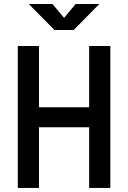

<svg xmlns="http://www.w3.org/2000/svg" viewBox="-20 -918 626 938"><path d="M66.9 0V-693.4H170.4V-394H415.5V-693.4H519V0H415.5V-296.4H170.4V0ZM246.1 -771.5 120.6 -898.4H236.3L293 -830.6L349.6 -898.4H465.3L339.8 -771.5Z"/></svg>

Font: Caskaydia Cove Medium
Style: Regular
Weight: 500
Monospace: yes
Designer: Aaron Bell
Foundry: Saja Typeworks
Version: Version 4.300; ttfautohint (v1.8.3)